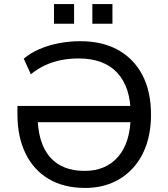

<svg xmlns="http://www.w3.org/2000/svg" viewBox="-20 -917 830 946"><path d="M400 9Q294 9 219.5 -35.5Q145 -80 105.5 -161.5Q66 -243 66 -353V-395H655V-315H137L165 -353Q165 -215 224.5 -145Q284 -75 397 -75Q503 -75 563.5 -146.5Q624 -218 624 -353Q624 -486 558.5 -557.5Q493 -629 368 -629Q321 -629 279.5 -620.5Q238 -612 201.5 -595Q165 -578 132 -551L97 -628Q130 -656 174 -675Q218 -694 269.5 -704Q321 -714 376 -714Q484 -714 561.5 -671Q639 -628 681.5 -547.5Q724 -467 724 -352Q724 -269 701 -202.5Q678 -136 634.5 -88.5Q591 -41 531.5 -16Q472 9 400 9ZM435 -800V-897H534V-800ZM246 -800V-897H345V-800Z"/></svg>

Font: Nunito Sans 10pt Medium
Style: Regular
Weight: 500
Designer: Vernon Adams
Foundry: Vernon Adams
Version: Version 3.101;gftools[0.9.27]